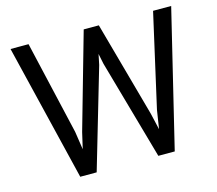

<svg xmlns="http://www.w3.org/2000/svg" viewBox="-101 -838 1090 965"><g transform="rotate(-15 443.5 -355.5)"><path d="M250 -130.4 235.8 -224.6 123.5 -710.9H29.8L202.1 0H287.6L439.5 -518.1L450.7 -572.3L461.9 -518.1L608.4 0H693.8L865.7 -710.9H771.5L661.6 -225.1L646.5 -128.4L626.5 -214.8L489.3 -710.9H410.6L269.5 -214.8Z"/></g></svg>

Font: Vazirmatn
Style: Regular
Weight: 400
Designer: Saber Rastikerdar
Foundry: Saber Rastikerdar
Version: Version 33.003